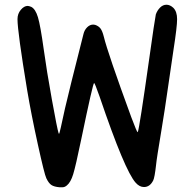

<svg xmlns="http://www.w3.org/2000/svg" viewBox="-20 -842 822 812"><path d="M232 -50Q209 -52 197.5 -59.5Q186 -67 176 -88Q168 -104 140 -231.5Q112 -359 95 -460Q54 -708 54 -761Q54 -784 68 -800.5Q82 -817 97 -817Q102 -817 112 -813Q130 -804 140.5 -769Q151 -734 165 -633Q177 -545 199.5 -420.5Q222 -296 228 -278L230 -276Q232 -276 255 -384Q270 -450 333 -698Q337 -715 348.5 -726.5Q360 -738 374 -738Q379 -738 382 -737Q397 -732 405 -721.5Q413 -711 419 -687Q436 -617 535 -347Q559 -283 562 -283L563 -284Q570 -303 611 -593Q634 -757 639 -781Q645 -798 657 -810Q669 -822 684 -822Q699 -822 713 -809Q729 -793 729 -761Q729 -729 714 -633Q709 -602 692.5 -486Q676 -370 663 -293Q642 -168 640 -144Q634 -91 628 -79Q614 -51 589 -51Q570 -51 554 -69Q508 -119 401 -434Q381 -491 378 -491Q373 -491 323 -250Q300 -139 289.5 -105Q279 -71 263 -58Q254 -50 244 -50Z"/></svg>

Font: Chanighter Handwriting Cyr
Style: Regular
Weight: 400
Designer: Sin Chanighter
Version: Version 001.001